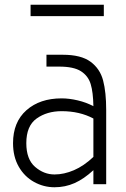

<svg xmlns="http://www.w3.org/2000/svg" viewBox="-20 -777 533 810"><path d="M35 0ZM428 -313V0H374V-59Q334 -22 294.5 -4.5Q255 13 210 13Q164 13 123.5 -9.5Q83 -32 59 -74Q35 -116 35 -173Q35 -262 91.5 -312Q148 -362 240 -362Q272 -362 308 -353.5Q344 -345 374 -329Q373 -388 362.5 -422.5Q352 -457 321.5 -476.5Q291 -496 230 -496H176V-546H245Q322 -546 362 -516.5Q402 -487 415 -437.5Q428 -388 428 -313ZM374 -115V-277Q316 -308 240 -308Q178 -308 134.5 -277Q91 -246 91 -173Q91 -105 128 -73Q165 -41 210 -41Q250 -41 292 -59Q334 -77 374 -115ZM109 -757H418V-709H109Z"/></svg>

Font: Biryani ExtraLight
Style: Regular
Weight: 275
Designer: Dan Reynolds and Mathieu Reguer
Foundry: Dan Reynolds and Mathieu Reguer
Version: Version 1.004; ttfautohint (v1.1) -l 5 -r 5 -G 72 -x 0 -D la